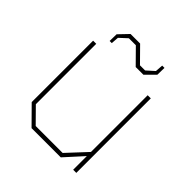

<svg xmlns="http://www.w3.org/2000/svg" viewBox="-182 -816 953 953"><g transform="rotate(45 295.0 -339.0)"><path d="M149 -580 150 -628 198 -678H265L341 -601H377L417 -637L420 -678H436L435 -629L386 -580H332L256 -657H207L167 -620L164 -580ZM181 0 90 -92V-523H112V-99L188 -22H377L473 -125V-523H495V0H473V-96L386 0Z"/></g></svg>

Font: Tomorrow Thin
Style: Regular
Weight: 250
Designer: Tony de Marco, Monica Rizzolli
Foundry: Just in Type
Version: Version 2.002